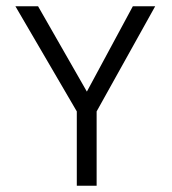

<svg xmlns="http://www.w3.org/2000/svg" viewBox="-20 -595 548 610"><path d="M29 -575 224 -241V-5H287V-241L473 -575H402L256 -304L101 -575Z"/></svg>

Font: Charger Sport
Style: LitNrw
Weight: 300
Designer: Jasper
Foundry: Cannot Into Space Fonts
Version: Version 1.1